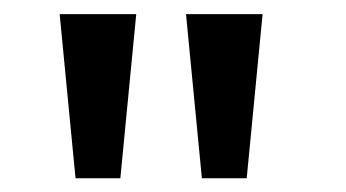

<svg xmlns="http://www.w3.org/2000/svg" viewBox="-20 -777 490 272"><path d="M64.5 -757H173L150.5 -524.5H87ZM243.5 -757H352L329.5 -524.5H266Z"/></svg>

Font: League Mono Condensed Medium
Style: Regular
Weight: 500
Width: 1
Designer: Tyler Finck
Foundry: The League of Moveable Type / Tyler Finck
Version: Version 2.210